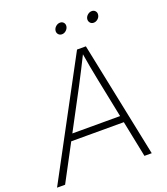

<svg xmlns="http://www.w3.org/2000/svg" viewBox="-181 -1024 990 1136"><g transform="rotate(-20 313.5 -456.0)"><path d="M-19.5 0 371.1 -727.5H426.8L576.7 0H530.8L425.3 -520Q417.5 -558.1 408.9 -604.5Q400.4 -650.9 391.1 -708H403.8Q376 -652.3 352.5 -606Q329.1 -559.6 308.1 -520L31.2 0ZM134.8 -229 141.6 -270.5H505.4L498.5 -229ZM518.6 -842.8Q504.4 -842.8 496.1 -853Q487.8 -863.3 489.7 -877.4Q492.2 -891.6 504.2 -901.6Q516.1 -911.6 530.3 -911.6Q544.4 -911.6 552.7 -901.6Q561 -891.6 558.6 -877.4Q556.6 -863.3 544.7 -853Q532.7 -842.8 518.6 -842.8ZM318.8 -842.8Q304.7 -842.8 296.1 -853Q287.6 -863.3 290 -877.4Q292.5 -891.6 304.4 -901.6Q316.4 -911.6 330.6 -911.6Q344.7 -911.6 353 -901.6Q361.3 -891.6 358.9 -877.4Q356.4 -863.3 344.7 -853Q333 -842.8 318.8 -842.8Z"/></g></svg>

Font: Inter 18pt ExtraLight
Style: Italic
Weight: 250
Italic angle: -9.3988°
Designer: Rasmus Andersson
Foundry: rsms
Version: Version 4.001;git-66647c0bb